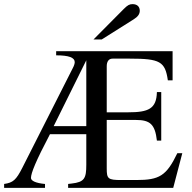

<svg xmlns="http://www.w3.org/2000/svg" viewBox="-20 -910 929 930"><path d="M433 -719H473L627 -816C648 -829 657 -842 657 -858C657 -878 644 -890 622 -890C607 -890 598 -885 580 -867ZM863 -168H839C786 -58 752 -38 640 -38H567C503 -38 497 -44 497 -94V-329H638C707 -329 731 -308 740 -229H761V-464H740C738 -383 699 -366 601 -366H497V-589C497 -611 506 -626 525 -626H609C755 -626 780 -612 793 -521H816V-662H252V-642C314 -642 342 -631 342 -609C342 -603 339 -592 333 -581L88 -97C58 -38 43 -25 0 -19V0H198V-19H197C154 -23 130 -34 130 -48C130 -71 153 -129 222 -260H398V-112C398 -46 389 -28 327 -21L310 -19V0H819ZM398 -299H240L398 -618Z"/></svg>

Font: STIX Math
Style: Regular
Weight: 400
Designer: MicroPress Inc., with final additions and corrections provided by Coen Hoffman, Elsevier (retired)
Version: Version 1.1.0